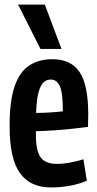

<svg xmlns="http://www.w3.org/2000/svg" viewBox="-20 -810 425 840"><path d="M203 10Q112 10 67 -53Q22 -116 22 -259Q22 -369 44 -432.5Q66 -496 108 -523.5Q150 -551 209 -551Q290 -551 328 -495Q366 -439 366 -310Q366 -302 365.5 -284Q365 -266 365 -255Q341 -252 303 -247.5Q265 -243 221.5 -240Q178 -237 137 -236Q137 -232 137 -228.5Q137 -225 137 -221Q137 -151 157.5 -122Q178 -93 229 -93Q256 -93 285.5 -98.5Q315 -104 345 -113L360 -19Q289 10 203 10ZM138 -316Q172 -316 206.5 -318.5Q241 -321 255 -323Q255 -403 242 -432.5Q229 -462 202 -462Q185 -462 171.5 -450.5Q158 -439 149 -407.5Q140 -376 138 -316ZM157 -596 59 -790H176L249 -596Z"/></svg>

Font: Georama Condensed SemiBold
Style: Regular
Weight: 600
Width: 3
Designer: Jean-Baptiste Levee
Foundry: Production Type
Version: Version 1.000